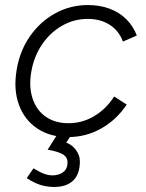

<svg xmlns="http://www.w3.org/2000/svg" viewBox="-20 -532 580 762"><path d="M46 -254Q58 -329 98.5 -387.5Q139 -446 199 -479Q259 -512 329 -512Q376 -512 415 -497.5Q454 -483 481.5 -455.5Q509 -428 523 -391L468 -367Q452 -410 415.5 -433.5Q379 -457 328 -457Q274 -457 226.5 -430Q179 -403 146.5 -355Q114 -307 104 -246Q94 -187 109.5 -140.5Q125 -94 162 -68.5Q199 -43 252 -43Q307 -43 354.5 -71.5Q402 -100 433 -149L483 -117Q442 -56 381.5 -22Q321 12 251 12Q179 12 128 -22Q77 -56 55 -116.5Q33 -177 46 -254ZM86 175 113 136Q157 164 187 164Q214 164 231 151Q248 138 248 113Q248 91 228.5 80Q209 69 169 62L213 -7L260 8L243 34Q267 43 282 64Q297 85 297 108Q297 159 270.5 184.5Q244 210 195 210Q169 210 144 203Q119 196 86 175Z"/></svg>

Font: Oak Sans Light Italic
Style: Regular
Weight: 400
Italic angle: -9.5°
Foundry: Erik Kennedy, Walven
Version: Version 1.000;Glyphs 3.1.2 (3151)